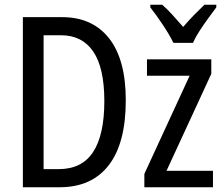

<svg xmlns="http://www.w3.org/2000/svg" viewBox="-20 -786 939 806"><path d="M508 -365Q508 -185 436.5 -92.5Q365 0 231 0H76V-714H241Q368 -714 438 -625Q508 -536 508 -365ZM418 -362Q418 -501 371.5 -569.5Q325 -638 236 -638H163V-76H226Q324 -76 371 -148Q418 -220 418 -362ZM874 0H586V-56L776 -468H597V-537H867V-476L679 -69H874ZM888 -766V-755Q873 -735 854 -709Q835 -683 817.5 -656Q800 -629 790 -606H708Q692 -639 664.5 -680.5Q637 -722 611 -755V-766H661Q681 -749 703.5 -724Q726 -699 749 -673Q774 -702 793.5 -722Q813 -742 838 -766Z"/></svg>

Font: Avrile Sans Condensed
Style: Regular
Weight: 400
Width: 3
Designer: Monotype Design Team
Foundry: Monotype Imaging Inc.
Version: Version 2.001;September 10, 2019;FontCreator 11.5.0.2425 64-